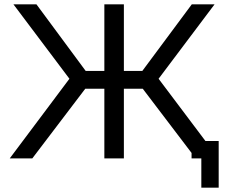

<svg xmlns="http://www.w3.org/2000/svg" viewBox="-20 -730 1038 885"><path d="M25 0 300 -367 42 -710H148L375 -403H461V-710H551V-403H636L864 -710H969L711 -367L927 -80H988V135H908V0H863V-25L638 -321H551V0H461V-321H373L129 0Z"/></svg>

Font: Raleway Medium
Style: Regular
Weight: 500
Designer: Matt McInerney, Pablo Impallari, Rodrigo Fuenzalida
Foundry: Matt McInerney, Pablo Impallari, Rodrigo Fuenzalida
Version: Version 4.026